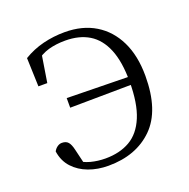

<svg xmlns="http://www.w3.org/2000/svg" viewBox="-102 -620 721 732"><g transform="rotate(-20 259.0 -254.0)"><path d="M218 14Q175 14 138.5 0.5Q102 -13 77.5 -39.5Q53 -66 47 -106Q52 -116 61 -122.5Q70 -129 80 -129Q97 -129 105.5 -119Q114 -109 119 -87L135 -20L98 -52Q129 -31 157.5 -23.5Q186 -16 217 -16Q275 -16 316.5 -40Q358 -64 380.5 -118Q403 -172 403 -260Q403 -341 382 -392Q361 -443 321.5 -467Q282 -491 225 -491Q188 -491 157.5 -482.5Q127 -474 97 -450L126 -487L106 -362H70L66 -478Q104 -501 146.5 -511.5Q189 -522 234 -522Q306 -522 358 -490.5Q410 -459 438.5 -400.5Q467 -342 467 -260Q467 -120 399 -53Q331 14 218 14ZM156 -244V-283L433 -278V-247Z"/></g></svg>

Font: Noto Serif TC
Style: Regular
Weight: 200
Designer: Ryoko NISHIZUKA 西塚涼子 (kana & ideographs); Frank Grießhammer (Latin, Greek & Cyrillic); Wenlong ZHANG 张文龙 (bopomofo); San
Foundry: Adobe
Version: Version 2.001;hotconv 1.1.0;makeotfexe 2.6.0